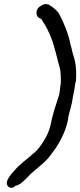

<svg xmlns="http://www.w3.org/2000/svg" viewBox="-20 -732 393 940"><path d="M16 151C8 169 18 184 31 187C37 188 45 187 50 183L54 178C82 173 101 148 116 135V134C145 102 185 78 217 41L218 40C225 31 231 22 239 12C269 -27 297 -79 311 -136V-137C313 -146 314 -154 315 -163C322 -191 332 -219 337 -258C342 -281 346 -304 349 -325L351 -333L352 -335V-337C355 -380 352 -421 341 -455C334 -474 332 -493 325 -515C315 -566 293 -620 271 -661C262 -679 248 -688 235 -699L234 -700L223 -706L218 -710H215C203 -715 190 -711 178 -702C158 -691 155 -668 162 -654C166 -646 173 -643 183 -638C183 -637 186 -633 187 -632V-631C213 -592 235 -545 248 -492V-491C254 -475 256 -459 262 -440C265 -424 272 -405 275 -390C277 -376 278 -352 278 -336C277 -333 278 -328 278 -328C277 -320 276 -313 275 -307V-306C274 -292 272 -283 270 -269C263 -246 251 -209 244 -188C240 -173 237 -159 233 -147V-145C226 -106 216 -78 199 -50C183 -23 166 1 148 16H147C117 45 78 69 49 105C39 116 25 130 16 151Z"/></svg>

Font: Scribbler
Style: ExBdIta
Weight: 800
Designer: Mew Too
Foundry: Cannot Into Space Fonts
Version: Version 1.001